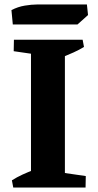

<svg xmlns="http://www.w3.org/2000/svg" viewBox="-20 -835 438 855"><path d="M37 -726 31 -790Q60 -805 90.5 -810Q121 -815 144 -815H367L372 -768L325 -726ZM118 0V-658H269V0ZM39 0 33 -32Q55 -46 80 -57.5Q105 -69 132 -79L133 0ZM221 0 224 -71 362 -51 361 0ZM179 -587 41 -607 42 -658H182ZM255 -579 254 -658H348L354 -626Q333 -613 307.5 -601.5Q282 -590 255 -579Z"/></svg>

Font: Eczar SemiBold
Style: Regular
Weight: 600
Designer: Vaibhav Singh
Foundry: Rosetta Type Foundry
Version: Version 2.000